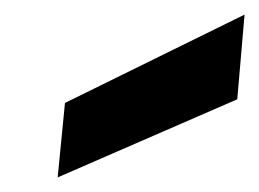

<svg xmlns="http://www.w3.org/2000/svg" viewBox="-20 -781 355 263"><path d="M59 -538 69 -640 315 -761 305 -645Z"/></svg>

Font: DM Sans 20pt Black
Style: Italic
Weight: 900
Italic angle: -10°
Version: Version 4.004;gftools[0.9.30]